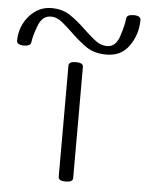

<svg xmlns="http://www.w3.org/2000/svg" viewBox="-238 -747 609 801"><g transform="rotate(5 66.5 -347.0)"><path d="M66.9 11.7Q36.6 11.7 36.6 -5.4V-471.2Q36.6 -488.3 66.9 -488.3Q97.2 -488.3 97.2 -471.2V-5.4Q97.2 11.7 66.9 11.7ZM189.9 -530.8Q139.2 -530.8 106 -553.7Q72.8 -576.7 38.1 -610.4Q20 -627.9 -3.9 -648.2Q-27.8 -668.5 -54.2 -668.5Q-89.8 -668.5 -106.2 -625.5Q-122.6 -582.5 -126 -554.7Q-127.9 -538.1 -158.2 -538.1Q-186 -539.6 -186 -556.2Q-185.1 -617.2 -146.5 -661.1Q-107.9 -704.1 -54.2 -704.1Q-8.3 -704.1 24.4 -682.1Q57.1 -660.2 89.8 -628.4Q108.9 -609.9 135.3 -588.1Q161.6 -566.4 189.9 -566.4Q226.1 -566.4 241.2 -612.3Q256.3 -658.2 259.3 -688Q260.7 -704.6 289.6 -704.6Q319.3 -704.6 319.3 -687Q319.3 -626.5 285.2 -578.1Q252.4 -530.8 189.9 -530.8Z"/></g></svg>

Font: Gayathri Thin
Style: Regular
Weight: 100
Designer: Binoy Dominic <binoy.domenic@gmail.com>
Foundry: SMC
Version: Version 1.000